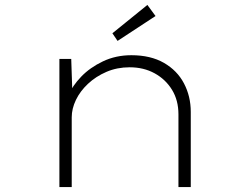

<svg xmlns="http://www.w3.org/2000/svg" viewBox="-20 -759 1018 779"><path d="M221 0V-520H269L274 -370L258 -373Q274 -411 309.5 -448Q345 -485 397.5 -510Q450 -535 513 -535Q591 -535 645 -504Q699 -473 726.5 -420.5Q754 -368 754 -305V0H704V-295Q704 -352 678 -394.5Q652 -437 607.5 -461.5Q563 -486 506 -486Q455 -486 412 -467.5Q369 -449 337 -419Q305 -389 288 -353.5Q271 -318 271 -283V0H247Q241 0 235.5 0Q230 0 221 0ZM457 -593 436 -624 578 -739 611 -694Z"/></svg>

Font: Lexend Zetta ExtraLight
Style: Regular
Weight: 250
Version: Version 1.007